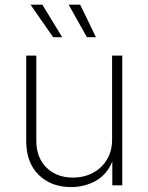

<svg xmlns="http://www.w3.org/2000/svg" viewBox="-20 -780 624 808"><path d="M278.8 7.3Q195.3 7.3 142.8 -44.2Q90.3 -95.7 90.3 -186V-545.9H132.8V-188Q132.8 -117.2 175.3 -75Q217.8 -32.7 286.6 -32.7Q334 -32.7 371.3 -52.7Q408.7 -72.8 430.2 -108.6Q451.7 -144.5 451.7 -192.4V-545.9H494.6V0H452.6V-100.1Q429.2 -44.4 382.3 -18.6Q335.4 7.3 278.8 7.3ZM203.6 -623.5 108.4 -760.3H158.2L241.7 -623.5ZM345.7 -623.5 269 -760.3H317.4L383.8 -623.5Z"/></svg>

Font: Inter Extra Light
Style: Regular
Weight: 200
Designer: Rasmus Andersson
Foundry: rsms
Version: Version 4.000;git-3c8e0fc